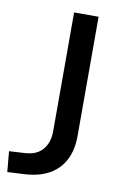

<svg xmlns="http://www.w3.org/2000/svg" viewBox="-89 -754 525 811"><g transform="rotate(10 173.0 -348.5)"><path d="M1 8 -7 -80 62 -84Q95 -86 116.5 -99.5Q138 -113 150 -137.5Q162 -162 162 -195V-705H267V-194Q267 -134 245 -91Q223 -48 181 -24Q139 0 78 4Z"/></g></svg>

Font: Nunito Sans 11pt SemiBold
Style: Regular
Weight: 600
Version: Version 3.101;gftools[0.9.27]